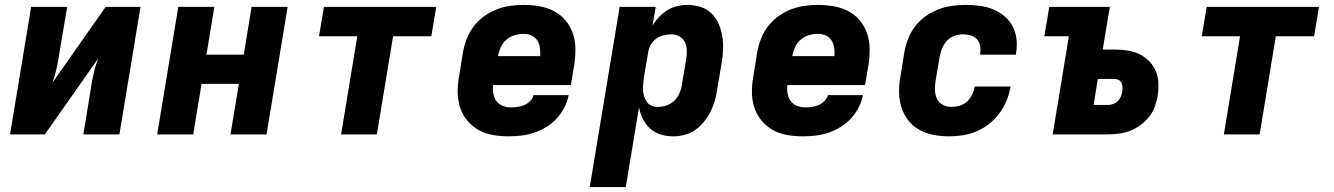

<svg xmlns="http://www.w3.org/2000/svg" viewBox="-20 -548 5440 783"><path d="M21 0 107 -520H254L219 -312Q215 -287 209 -261.5Q203 -236 194 -211L411 -520H553L467 0H320L354 -208Q358 -233 364.5 -258.5Q371 -284 380 -309L163 0Z M621 0 707 -520H854L822 -325H974L1006 -520H1153L1067 0H920L954 -206H802L768 0Z M1371 0 1437 -400H1281L1301 -520H1759L1739 -400H1583L1517 0Z M2054 8Q2021 8 1989.5 2.5Q1958 -3 1931.5 -18Q1905 -33 1885.5 -56.5Q1866 -80 1856.5 -109Q1847 -138 1846.5 -170.5Q1846 -203 1852 -235L1868 -335Q1873 -363 1883.5 -390Q1894 -417 1912 -440.5Q1930 -464 1954 -481.5Q1978 -499 2005 -509.5Q2032 -520 2060 -524Q2088 -528 2115 -528Q2148 -528 2180 -522.5Q2212 -517 2239.5 -502.5Q2267 -488 2286.5 -464.5Q2306 -441 2316 -412Q2326 -383 2326.5 -350.5Q2327 -318 2322 -285L2308 -201H1991Q1989 -183 1992 -166Q1995 -149 2004.5 -136Q2014 -123 2030 -116.5Q2046 -110 2064 -110Q2078 -110 2091.5 -112Q2105 -114 2118 -119.5Q2131 -125 2142 -136Q2153 -147 2156 -160H2299Q2294 -134 2281.5 -109.5Q2269 -85 2250 -64.5Q2231 -44 2207 -29.5Q2183 -15 2157.5 -6.5Q2132 2 2105.5 5Q2079 8 2054 8ZM2011 -319H2183Q2184 -336 2182 -352.5Q2180 -369 2171.5 -382.5Q2163 -396 2148 -403Q2133 -410 2116 -410Q2098 -410 2079 -404.5Q2060 -399 2045 -386Q2030 -373 2022 -355Q2014 -337 2011 -319Z M2385 215 2507 -520H2654L2641 -443Q2652 -462 2667.5 -478.5Q2683 -495 2701.5 -506.5Q2720 -518 2741.5 -523Q2763 -528 2783 -528Q2812 -528 2838 -519.5Q2864 -511 2882.5 -492.5Q2901 -474 2911.5 -449Q2922 -424 2926 -397Q2930 -370 2928.5 -341.5Q2927 -313 2922 -285L2905 -185Q2902 -162 2895.5 -139Q2889 -116 2878.5 -94.5Q2868 -73 2852 -53Q2836 -33 2816.5 -19Q2797 -5 2773 1.5Q2749 8 2726 8Q2699 8 2674.5 0.5Q2650 -7 2631.5 -23.5Q2613 -40 2602 -62.5Q2591 -85 2586 -110L2532 215ZM2662 -112Q2680 -112 2698 -118Q2716 -124 2730 -137.5Q2744 -151 2751.5 -169Q2759 -187 2761 -204L2778 -304Q2781 -323 2781 -341Q2781 -359 2774 -374.5Q2767 -390 2752 -399Q2737 -408 2719 -408Q2703 -408 2686.5 -404Q2670 -400 2656 -390Q2642 -380 2633.5 -364.5Q2625 -349 2623 -333L2606 -233Q2604 -219 2603 -206Q2602 -193 2602.5 -180Q2603 -167 2607 -154.5Q2611 -142 2618 -132Q2625 -122 2637 -117Q2649 -112 2662 -112Z M3254 8Q3221 8 3189.5 2.5Q3158 -3 3131.5 -18Q3105 -33 3085.5 -56.5Q3066 -80 3056.5 -109Q3047 -138 3046.5 -170.5Q3046 -203 3052 -235L3068 -335Q3073 -363 3083.5 -390Q3094 -417 3112 -440.5Q3130 -464 3154 -481.5Q3178 -499 3205 -509.5Q3232 -520 3260 -524Q3288 -528 3315 -528Q3348 -528 3380 -522.5Q3412 -517 3439.5 -502.5Q3467 -488 3486.5 -464.5Q3506 -441 3516 -412Q3526 -383 3526.5 -350.5Q3527 -318 3522 -285L3508 -201H3191Q3189 -183 3192 -166Q3195 -149 3204.5 -136Q3214 -123 3230 -116.5Q3246 -110 3264 -110Q3278 -110 3291.5 -112Q3305 -114 3318 -119.5Q3331 -125 3342 -136Q3353 -147 3356 -160H3499Q3494 -134 3481.5 -109.5Q3469 -85 3450 -64.5Q3431 -44 3407 -29.5Q3383 -15 3357.5 -6.5Q3332 2 3305.5 5Q3279 8 3254 8ZM3211 -319H3383Q3384 -336 3382 -352.5Q3380 -369 3371.5 -382.5Q3363 -396 3348 -403Q3333 -410 3316 -410Q3298 -410 3279 -404.5Q3260 -399 3245 -386Q3230 -373 3222 -355Q3214 -337 3211 -319Z M3851 8Q3818 8 3787 2Q3756 -4 3729.5 -18.5Q3703 -33 3684.5 -56.5Q3666 -80 3656.5 -109.5Q3647 -139 3646.5 -171Q3646 -203 3652 -235L3668 -335Q3673 -363 3683.5 -390Q3694 -417 3712 -440.5Q3730 -464 3754.5 -481.5Q3779 -499 3806 -509.5Q3833 -520 3861 -524Q3889 -528 3917 -528Q3946 -528 3974 -524.5Q4002 -521 4027.5 -511Q4053 -501 4074 -484Q4095 -467 4108 -443.5Q4121 -420 4125 -392Q4129 -364 4124 -335L4123 -325H3977V-329Q3980 -345 3977 -361Q3974 -377 3964 -388Q3954 -399 3938.5 -403.5Q3923 -408 3907 -408Q3889 -408 3871.5 -401.5Q3854 -395 3841 -381Q3828 -367 3821.5 -350Q3815 -333 3812 -316L3795 -216Q3792 -197 3793 -178Q3794 -159 3802 -143.5Q3810 -128 3826 -120Q3842 -112 3861 -112Q3877 -112 3894 -117Q3911 -122 3924 -134Q3937 -146 3944.5 -162Q3952 -178 3955 -194V-195H4101V-193Q4096 -165 4085 -138Q4074 -111 4056 -86.5Q4038 -62 4014 -43Q3990 -24 3963 -12.5Q3936 -1 3907.5 3.5Q3879 8 3851 8Z M4273 0 4339 -400H4239L4259 -520H4506L4477 -346H4525Q4552 -346 4578 -342Q4604 -338 4626 -327.5Q4648 -317 4665.5 -299.5Q4683 -282 4693 -259Q4703 -236 4704 -209.5Q4705 -183 4701 -157Q4697 -134 4689 -112Q4681 -90 4665.5 -71Q4650 -52 4630.5 -37.5Q4611 -23 4588.5 -14.5Q4566 -6 4543.5 -3Q4521 0 4498 0ZM4499 -120Q4509 -120 4520 -124Q4531 -128 4539 -136Q4547 -144 4551 -154.5Q4555 -165 4557 -176Q4558 -185 4557.5 -194Q4557 -203 4553.5 -210.5Q4550 -218 4542 -222Q4534 -226 4525 -226H4457L4440 -120Z M4971 0 5037 -400H4881L4901 -520H5359L5339 -400H5183L5117 0Z"/></svg>

Font: Iosevka Heavy Extended Oblique
Style: Regular
Weight: 900
Width: 7
Italic angle: -9°
Monospace: yes
Designer: Belleve Invis
Foundry: Belleve Invis
Version: Version 32.5.0; ttfautohint (v1.8.4)